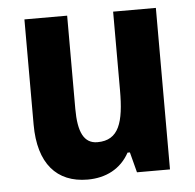

<svg xmlns="http://www.w3.org/2000/svg" viewBox="-45 -593 660 649"><g transform="rotate(-5 285.0 -269.0)"><path d="M507 -548H362V-281C362 -173 344 -113 271 -113C225 -113 206 -153 206 -232V-548H61V-191C61 -59 122 10 227 10C289 10 340 -16 369 -69H377L395 0H507Z"/></g></svg>

Font: Noto Sans Oriya Cond Bold
Style: Bold
Weight: 700
Width: 3
Designer: Amélie Bonet and Sol Matas
Foundry: Google LLC
Version: Version 2.006